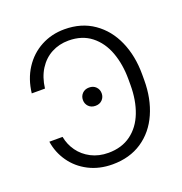

<svg xmlns="http://www.w3.org/2000/svg" viewBox="-105 -629 696 733"><g transform="rotate(-20 243.5 -263.0)"><path d="M231.4 -36.1Q285.6 -36.1 323.2 -63.7Q360.8 -91.3 379.6 -139.9Q398.4 -188.5 398.4 -251V-274.4Q398.4 -334.5 380.4 -383.8Q362.3 -433.1 325.2 -462.2Q288.1 -491.2 233.4 -491.2Q195.3 -491.2 164.1 -474.6Q132.8 -458 112.5 -426Q92.3 -394 86.9 -349.6H33.2Q39.6 -405.8 67.1 -448.2Q94.7 -490.7 137.9 -513.9Q181.2 -537.1 233.4 -537.1Q302.2 -537.1 352.1 -502.4Q401.9 -467.8 428 -408.2Q454.1 -348.6 454.1 -274.4V-251Q454.1 -175.3 427.7 -116Q401.4 -56.6 351.1 -22.9Q300.8 10.7 231.4 10.7Q177.7 10.7 135 -11.2Q92.3 -33.2 66.2 -70.6Q40 -107.9 33.2 -153.3H86.9Q92.8 -121.1 111.8 -94.5Q130.9 -67.9 161.6 -52Q192.4 -36.1 231.4 -36.1ZM208 -258.8Q208 -274.4 218.5 -285.2Q229 -295.9 246.1 -295.9Q263.2 -295.9 273.7 -285.2Q284.2 -274.4 284.2 -258.8Q284.2 -243.2 273.7 -232.4Q263.2 -221.7 246.1 -221.7Q229 -221.7 218.5 -232.4Q208 -243.2 208 -258.8Z"/></g></svg>

Font: Pretendard Std ExtraLight
Style: Regular
Weight: 200
Designer: Base glyphs from Inter by Rasmus Andersson; Hangeul glyphs from Noto Sans CJK(Source Han Sans) by Jang Soo-young and Kan
Foundry: Kil Hyung-jin
Version: Version 1.309